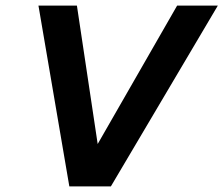

<svg xmlns="http://www.w3.org/2000/svg" viewBox="-20 -664 796 684"><path d="M227 0 117 -644H254L328 -151L611 -644H756L375 0Z"/></svg>

Font: Kanit Medium
Style: Italic
Weight: 500
Italic angle: -12°
Designer: Katatrad Team
Foundry: CadsonDemak
Version: Version 2.000; ttfautohint (v1.8.3)